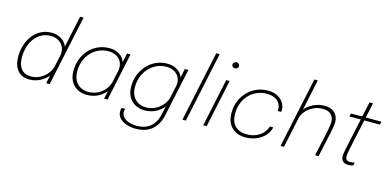

<svg xmlns="http://www.w3.org/2000/svg" viewBox="-86 -1308 4177 2057"><g transform="rotate(15 2002.0 -279.0)"><path d="M241 9Q156 9 110 -46Q64 -101 64 -195.5Q64 -265.5 83.5 -327.2Q103 -389 140 -436.2Q177 -483.5 229.5 -510.5Q282 -537.5 347.5 -537.5Q400.5 -537.5 442 -515.2Q483.5 -493 507 -454.8Q530.5 -416.5 530.5 -368Q530.5 -352.5 528 -339Q525.5 -325.5 524 -319.5L496 -320Q498 -330.5 499.2 -340.5Q500.5 -350.5 500.5 -359.5Q500.5 -399.5 480.8 -431.8Q461 -464 426.2 -483Q391.5 -502 347 -502Q289 -502 243.8 -477.8Q198.5 -453.5 167.2 -411.2Q136 -369 120 -314.2Q104 -259.5 104 -199Q104 -119.5 141 -73.2Q178 -27 249.5 -27Q303.5 -27 350.2 -51.5Q397 -76 429 -116.5Q461 -157 471.5 -204.5L503 -204Q491 -146.5 453.5 -98Q416 -49.5 361.2 -20.2Q306.5 9 241 9ZM427.5 0 594 -781.5H632.5L466 0Z M878.5 9Q821.5 9 775.2 -15.5Q729 -40 702 -87.8Q675 -135.5 675 -205.5Q675 -275.5 698.2 -336Q721.5 -396.5 763.5 -441.8Q805.5 -487 862.5 -512.5Q919.5 -538 987.5 -538Q1042 -538 1083 -517.2Q1124 -496.5 1147 -459Q1170 -421.5 1170 -371.5Q1170 -356 1168.2 -342.8Q1166.5 -329.5 1163 -316H1136.5Q1139.5 -327.5 1141 -338.2Q1142.5 -349 1142.5 -362.5Q1142.5 -403.5 1123.2 -435Q1104 -466.5 1069 -484.8Q1034 -503 986.5 -503Q926.5 -503 876.8 -480.2Q827 -457.5 791 -417.2Q755 -377 735.2 -324Q715.5 -271 715.5 -210.5Q715.5 -151 737.8 -110Q760 -69 798.2 -47.5Q836.5 -26 885.5 -26Q943 -26 990.5 -49.8Q1038 -73.5 1070.2 -114.5Q1102.5 -155.5 1113.5 -205.5L1142 -204.5Q1129 -141 1091.5 -92.8Q1054 -44.5 999.2 -17.8Q944.5 9 878.5 9ZM1108 0H1069.5L1182 -531H1220.5Z M1479 224Q1442 224 1405 216Q1368 208 1337.5 191Q1307 174 1288.8 148Q1270.5 122 1270.5 86.5Q1270.5 76 1272.2 66.2Q1274 56.5 1276.5 47H1315.5Q1312.5 56.5 1311.2 64.2Q1310 72 1310 80Q1310 116.5 1334.5 141.2Q1359 166 1398 178.5Q1437 191 1480.5 191Q1533.5 191 1580 173.2Q1626.5 155.5 1661 112.8Q1695.5 70 1711.5 -5L1823 -531H1862L1750 -5Q1736.5 60 1710 104Q1683.5 148 1647.2 174.5Q1611 201 1568.2 212.5Q1525.5 224 1479 224ZM1521.5 9Q1464.5 9 1418 -14.8Q1371.5 -38.5 1343.8 -85.8Q1316 -133 1316 -203.5Q1316 -272.5 1339.8 -333Q1363.5 -393.5 1405.8 -439.8Q1448 -486 1505 -512Q1562 -538 1628.5 -538Q1683.5 -538 1725 -517.2Q1766.5 -496.5 1789.5 -459.2Q1812.5 -422 1812.5 -372Q1812.5 -360 1810.2 -342.5Q1808 -325 1805.5 -316H1778Q1780.5 -324 1782.2 -338.5Q1784 -353 1784 -362Q1784 -403.5 1764.8 -435Q1745.5 -466.5 1710.5 -484.8Q1675.5 -503 1628 -503Q1568.5 -503 1519 -479.5Q1469.5 -456 1433 -415Q1396.5 -374 1376.5 -320.5Q1356.5 -267 1356.5 -207Q1356.5 -148 1379 -107.8Q1401.5 -67.5 1440 -46.8Q1478.5 -26 1526.5 -26Q1581 -26 1629 -49.8Q1677 -73.5 1710.5 -114.5Q1744 -155.5 1754.5 -205.5L1784 -204.5Q1770.5 -141.5 1732.5 -93.2Q1694.5 -45 1639.8 -18Q1585 9 1521.5 9Z M2142.5 -781.5 1976.5 0H1938.5L2104.5 -781.5Z M2169.5 0 2282 -531H2320L2207.5 0ZM2338.5 -676.5Q2323.5 -676.5 2313.2 -685.8Q2303 -695 2303 -709.5Q2303 -719.5 2308.2 -727.2Q2313.5 -735 2322.2 -739.5Q2331 -744 2341 -744Q2355 -744 2365.5 -734.8Q2376 -725.5 2376 -711.5Q2376 -701.5 2370.8 -693.5Q2365.5 -685.5 2357 -681Q2348.5 -676.5 2338.5 -676.5Z M2636 9Q2542.5 9 2485 -47.2Q2427.5 -103.5 2427.5 -208Q2427.5 -277.5 2451.5 -337.5Q2475.5 -397.5 2518.8 -442.5Q2562 -487.5 2619.8 -512.8Q2677.5 -538 2745 -538Q2811 -538 2854.2 -513.8Q2897.5 -489.5 2919 -452.8Q2940.5 -416 2940.5 -378.5Q2940.5 -372 2940 -365Q2939.5 -358 2938.5 -354H2900Q2901 -358 2901.2 -363.5Q2901.5 -369 2901.5 -374Q2901.5 -411.5 2881.8 -440.8Q2862 -470 2825.8 -486.2Q2789.5 -502.5 2741 -502.5Q2681.5 -502.5 2631.2 -480Q2581 -457.5 2544 -417.5Q2507 -377.5 2486.8 -324.2Q2466.5 -271 2466.5 -210.5Q2466.5 -120 2514 -73.2Q2561.5 -26.5 2639.5 -26.5Q2705 -26.5 2751.5 -48.5Q2798 -70.5 2825.8 -104Q2853.5 -137.5 2861.5 -172H2900Q2894 -139.5 2873.5 -107.5Q2853 -75.5 2819.2 -49.2Q2785.5 -23 2739.5 -7Q2693.5 9 2636 9Z M3410 0 3466 -257Q3471.5 -282 3476 -306.5Q3480.5 -331 3483.2 -353Q3486 -375 3486 -393Q3486 -410 3480 -429Q3474 -448 3460 -464.5Q3446 -481 3421.5 -491.2Q3397 -501.5 3360 -501.5Q3306.5 -501.5 3258.8 -478.2Q3211 -455 3178 -417.2Q3145 -379.5 3136 -336.5L3108 -344Q3119 -394.5 3156.5 -438.8Q3194 -483 3250.2 -510.5Q3306.5 -538 3371.5 -538Q3417 -538 3447 -525Q3477 -512 3494.2 -491.2Q3511.5 -470.5 3519 -446.5Q3526.5 -422.5 3526.5 -401Q3526.5 -371.5 3520 -335.2Q3513.5 -299 3503.5 -253.5L3448.5 0ZM3026.5 0 3192.5 -781.5H3230.5L3064.5 0Z M3779 8.5Q3762 8.5 3747.2 4.5Q3732.5 0.5 3721.5 -8.5Q3710.5 -17.5 3704 -32.5Q3697.5 -47.5 3697.5 -70Q3697.5 -87.5 3701.5 -108.5Q3705.5 -129.5 3711.5 -160L3783.5 -496.5H3657.5L3665 -531H3766.5Q3775.5 -531 3780.8 -531.8Q3786 -532.5 3788.5 -535.5Q3791 -538.5 3793 -544.5Q3795 -550.5 3797 -561L3827 -697.5H3866L3829.5 -531H4003.5L3996 -496.5H3822L3753 -173.5Q3746.5 -141 3742.2 -118.2Q3738 -95.5 3738 -80Q3738 -55.5 3749 -41Q3760 -26.5 3785.5 -26.5Q3801.5 -26.5 3817 -29Q3832.5 -31.5 3840.5 -35L3833 -0.5Q3825.5 3 3811.2 5.8Q3797 8.5 3779 8.5Z"/></g></svg>

Font: Epilogue ExtraLight
Style: Italic
Weight: 250
Italic angle: -12°
Designer: Tyler Finck
Foundry: Etcetera Type Co
Version: Version 2.112